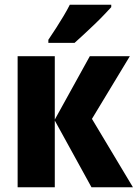

<svg xmlns="http://www.w3.org/2000/svg" viewBox="-20 -786 578 806"><path d="M357 -550H525L366 -287L538 0H364L210 -280V0H54V-550H210V-284ZM447 -756Q435 -743 416.5 -723.5Q398 -704 376 -683Q354 -662 332.5 -642Q311 -622 293 -606H183V-619Q200 -644 216 -669Q232 -694 247 -719Q262 -744 273 -766H447Z"/></svg>

Font: Noto Sans Display Condensed ExtraBold
Style: Regular
Weight: 800
Width: 3
Designer: Monotype Design Team
Foundry: Monotype Imaging Inc.
Version: Version 2.003